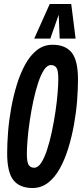

<svg xmlns="http://www.w3.org/2000/svg" viewBox="-20 -935 412 965"><path d="M144 10Q79 10 47.5 -29.5Q16 -69 16 -165Q16 -213 20.5 -271Q25 -329 36 -390.5Q47 -452 64.5 -509Q82 -566 107 -611.5Q132 -657 166 -683.5Q200 -710 244 -710Q309 -710 340.5 -670.5Q372 -631 372 -535Q372 -487 367.5 -429Q363 -371 352 -309.5Q341 -248 323.5 -191Q306 -134 281 -88.5Q256 -43 221.5 -16.5Q187 10 144 10ZM152 -92Q171 -92 187 -116.5Q203 -141 216.5 -182Q230 -223 240.5 -272.5Q251 -322 258.5 -372.5Q266 -423 269.5 -466.5Q273 -510 273 -538Q273 -580 264 -594Q255 -608 236 -608Q217 -608 201 -583.5Q185 -559 171.5 -518Q158 -477 147.5 -427.5Q137 -378 129.5 -327.5Q122 -277 118.5 -233.5Q115 -190 115 -163Q115 -120 124 -106Q133 -92 152 -92ZM152 -741 230 -915H338L360 -741H280L275 -861L233 -741Z"/></svg>

Font: Georama Extra Condensed SemiBold
Style: Italic
Weight: 600
Width: 2
Italic angle: -9°
Designer: Jean-Baptiste Levee
Foundry: Production Type
Version: Version 1.000